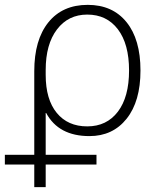

<svg xmlns="http://www.w3.org/2000/svg" viewBox="-72 -550 646 790"><path d="M-52 127V87H69V-257Q69 -386 127 -458Q185 -530 289 -530Q391 -530 448.5 -459Q506 -388 506 -260Q506 -133 449 -61.5Q392 10 296 10Q169 10 118 -85H116V87H325V127H116V220H69V127ZM287 -490Q209 -490 162.5 -429Q116 -368 116 -262V-242Q116 -141 161.5 -85.5Q207 -30 287 -30Q367 -30 413 -90.5Q459 -151 459 -260Q459 -369 413 -429.5Q367 -490 287 -490Z"/></svg>

Font: Mplus 1p Light
Style: Regular
Weight: 300
Version: Version 1.061